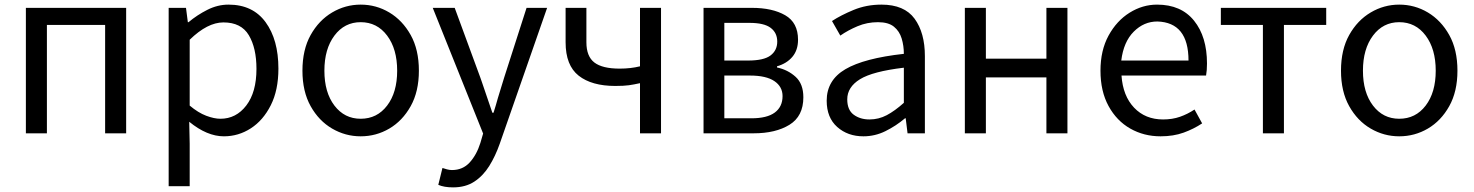

<svg xmlns="http://www.w3.org/2000/svg" viewBox="-20 -577 6379 831"><path d="M92 0V-543H526V0H435V-469H183V0Z M710 229V-543H785L793 -481H796Q833 -512 877.5 -534.5Q922 -557 969 -557Q1074 -557 1129.5 -481Q1185 -405 1185 -280Q1185 -187 1152 -121.5Q1119 -56 1065.5 -21.5Q1012 13 949 13Q876 13 799 -50L801 45V229ZM934 -63Q1002 -63 1046 -120.5Q1090 -178 1090 -279Q1090 -369 1057 -424.5Q1024 -480 947 -480Q878 -480 801 -405V-120Q838 -89 872.5 -76Q907 -63 934 -63Z M1541 13Q1475 13 1417.5 -20.5Q1360 -54 1324.5 -117.5Q1289 -181 1289 -271Q1289 -362 1324.5 -425.5Q1360 -489 1417.5 -523Q1475 -557 1541 -557Q1608 -557 1665 -523Q1722 -489 1757.5 -425.5Q1793 -362 1793 -271Q1793 -181 1757.5 -117.5Q1722 -54 1665 -20.5Q1608 13 1541 13ZM1541 -63Q1612 -63 1655.5 -120Q1699 -177 1699 -271Q1699 -365 1655.5 -423Q1612 -481 1541 -481Q1471 -481 1427.5 -423Q1384 -365 1384 -271Q1384 -177 1427.5 -120Q1471 -63 1541 -63Z M1941 234Q1902 234 1877 223L1895 150Q1903 153 1914.5 156Q1926 159 1936 159Q1983 159 2013 126Q2043 93 2059 42L2071 1L1853 -543H1948L2059 -241Q2062 -231 2066 -221Q2088 -155 2111 -89H2116Q2126 -120 2135 -153Q2149 -199 2162 -241L2259 -543H2348L2143 45Q2124 99 2097.5 141.5Q2071 184 2033 209Q1995 234 1941 234Z M2750 0V-217Q2723 -211 2701.5 -208Q2680 -205 2643 -205Q2541 -205 2484.5 -249.5Q2428 -294 2428 -394V-543H2518V-394Q2518 -333 2552.5 -306.5Q2587 -280 2662 -280Q2710 -280 2750 -290V-543H2841V0Z M3025 0V-543H3234Q3323 -543 3378.5 -511Q3434 -479 3434 -405Q3434 -360 3409.5 -331Q3385 -302 3343 -290V-285Q3390 -275 3423.5 -244.5Q3457 -214 3457 -156Q3457 -74 3397 -37Q3337 0 3242 0ZM3115 -315H3218Q3286 -315 3315 -337Q3344 -359 3344 -397Q3344 -435 3315.5 -456.5Q3287 -478 3224 -478H3115ZM3115 -65H3232Q3300 -65 3333.5 -90Q3367 -115 3367 -161Q3367 -202 3331.5 -226Q3296 -250 3226 -250H3115Z M3717 13Q3649 13 3603.5 -27.5Q3558 -68 3558 -141Q3558 -230 3639 -277.5Q3720 -325 3892 -344Q3892 -379 3882.5 -410.5Q3873 -442 3849 -461.5Q3825 -481 3780 -481Q3733 -481 3691.5 -463.5Q3650 -446 3617 -423L3581 -486Q3619 -511 3674.5 -534Q3730 -557 3795 -557Q3894 -557 3938.5 -496Q3983 -435 3983 -334V0H3908L3900 -65H3897Q3858 -32 3812.5 -9.5Q3767 13 3717 13ZM3743 -60Q3783 -60 3818 -78.5Q3853 -97 3892 -132V-284Q3757 -268 3702 -234Q3647 -200 3647 -147Q3647 -101 3675 -80.5Q3703 -60 3743 -60Z M4156 0V-543H4247V-323H4509V-543H4600V0H4509V-242H4247V0Z M5003 13Q4931 13 4872 -20.5Q4813 -54 4778 -118Q4743 -182 4743 -271Q4743 -359 4778 -423Q4813 -487 4869 -522Q4925 -557 4988 -557Q5092 -557 5148 -487.5Q5204 -418 5204 -302Q5204 -272 5200 -250H4834Q4840 -162 4888.5 -111Q4937 -60 5014 -60Q5054 -60 5087 -71.5Q5120 -83 5150 -103L5183 -43Q5147 -19 5103 -3Q5059 13 5003 13ZM4833 -315H5124Q5124 -480 4989 -484Q4931 -484 4887 -440Q4843 -396 4833 -315Z M5446 0V-469H5264V-543H5720V-469H5537V0Z M6036 13Q5970 13 5912.5 -20.5Q5855 -54 5819.5 -117.5Q5784 -181 5784 -271Q5784 -362 5819.5 -425.5Q5855 -489 5912.5 -523Q5970 -557 6036 -557Q6103 -557 6160 -523Q6217 -489 6252.5 -425.5Q6288 -362 6288 -271Q6288 -181 6252.5 -117.5Q6217 -54 6160 -20.5Q6103 13 6036 13ZM6036 -63Q6107 -63 6150.5 -120Q6194 -177 6194 -271Q6194 -365 6150.5 -423Q6107 -481 6036 -481Q5966 -481 5922.5 -423Q5879 -365 5879 -271Q5879 -177 5922.5 -120Q5966 -63 6036 -63Z"/></svg>

Font: Noto Sans CJK KR Regular (TTF)
Style: Regular
Weight: 400
Designer: Ryoko NISHIZUKA 西塚涼子 (kana & ideographs); Paul D. Hunt (Latin, Greek & Cyrillic); Wenlong ZHANG 张文龙 (bopomofo); Sandoll 
Foundry: Adobe Systems Incorporated
Version: Version 1.004;PS 1.004;hotconv 1.0.82;makeotf.lib2.5.63406